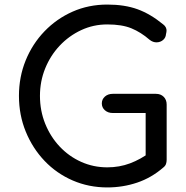

<svg xmlns="http://www.w3.org/2000/svg" viewBox="-20 -811 815 841"><path d="M450 10Q369 10 298.5 -20.5Q228 -51 175.5 -106Q123 -161 93 -234Q63 -307 63 -391Q63 -474 92.5 -546.5Q122 -619 175 -674Q228 -729 298 -760Q368 -791 450 -791Q526 -791 582.5 -770.5Q639 -750 695 -704Q703 -698 706.5 -690.5Q710 -683 709.5 -676Q709 -669 707 -661Q706 -646 694.5 -636Q683 -626 666.5 -625.5Q650 -625 635 -637Q597 -670 555.5 -687Q514 -704 450 -704Q389 -704 335.5 -679Q282 -654 241.5 -611Q201 -568 178 -511.5Q155 -455 155 -391Q155 -326 178 -269Q201 -212 241.5 -169Q282 -126 335.5 -102Q389 -78 450 -78Q503 -78 549.5 -95.5Q596 -113 639 -145Q655 -157 671 -155.5Q687 -154 698.5 -142.5Q710 -131 710 -111Q710 -101 707 -92.5Q704 -84 695 -77Q643 -32 580.5 -11Q518 10 450 10ZM710 -111 618 -129V-316H474Q453 -316 439.5 -328Q426 -340 426 -358Q426 -376 439.5 -388Q453 -400 474 -400H663Q684 -400 697 -387Q710 -374 710 -353Z"/></svg>

Font: Comfortaa SemiBold
Style: Regular
Weight: 600
Designer: Johan Aakerlund
Foundry: Johan Aakerlund
Version: Version 3.104; ttfautohint (v1.8.1.43-b0c9)